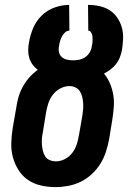

<svg xmlns="http://www.w3.org/2000/svg" viewBox="-20 -755 540 783"><path d="M206 8Q176 8 147 1.5Q118 -5 94.5 -21Q71 -37 55.5 -61.5Q40 -86 32.5 -114Q25 -142 26 -172.5Q27 -203 32 -234L46 -314Q49 -336 55 -357.5Q61 -379 72 -399.5Q83 -420 98.5 -438Q114 -456 134 -470Q122 -479 113 -491.5Q104 -504 99.5 -518.5Q95 -533 95 -549Q95 -565 98 -581Q103 -611 115 -640Q127 -669 150 -691.5Q173 -714 203 -724.5Q233 -735 262 -735L263 -630Q253 -630 245 -622.5Q237 -615 232.5 -606Q228 -597 225 -587.5Q222 -578 221 -568L220 -565Q218 -552 221 -540.5Q224 -529 233 -521.5Q242 -514 254 -511.5Q266 -509 279 -509Q291 -509 303.5 -511.5Q316 -514 327 -521.5Q338 -529 345 -540Q352 -551 354 -564L357 -580Q357 -588 357.5 -595.5Q358 -603 356.5 -610Q355 -617 351 -623.5Q347 -630 340 -630L339 -735Q363 -735 386 -730Q409 -725 427.5 -713Q446 -701 458.5 -682.5Q471 -664 477 -642.5Q483 -621 482 -597Q481 -573 477 -549Q474 -535 468.5 -520.5Q463 -506 453 -493.5Q443 -481 430.5 -471.5Q418 -462 404 -455Q419 -437 428.5 -414.5Q438 -392 442 -368Q446 -344 444 -318Q442 -292 438 -267L425 -187Q420 -161 412 -136Q404 -111 389.5 -87.5Q375 -64 354.5 -45Q334 -26 309.5 -14Q285 -2 258.5 3Q232 8 206 8ZM208 -97Q227 -97 245 -106.5Q263 -116 275 -132Q287 -148 293 -166.5Q299 -185 302 -204L316 -284Q318 -297 319 -310Q320 -323 319 -336Q318 -349 315 -361Q312 -373 305.5 -383Q299 -393 287.5 -398.5Q276 -404 263 -404Q244 -404 225.5 -394Q207 -384 195 -368Q183 -352 177 -333.5Q171 -315 168 -297L155 -217Q152 -204 151 -190.5Q150 -177 151 -164.5Q152 -152 155 -139.5Q158 -127 164.5 -117Q171 -107 183 -102Q195 -97 208 -97Z"/></svg>

Font: Iosevka SS18 Extrabold
Style: Italic
Weight: 800
Italic angle: -9°
Monospace: yes
Designer: Belleve Invis
Foundry: Belleve Invis
Version: Version 25.1.1; ttfautohint (v1.8.4)